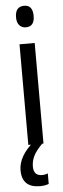

<svg xmlns="http://www.w3.org/2000/svg" viewBox="-63 -834 337 1021"><g transform="rotate(-5 105.5 -323.5)"><path d="M107 -805Q153 -805 153 -747Q153 -690 107 -690Q85 -690 72 -705Q59 -720 59 -747Q59 -805 107 -805ZM146 -603V-66H65V-603ZM79 51Q79 100 124 100Q135 100 142.5 98Q150 96 155 94V150Q137 158 108 158Q12 158 12 65Q12 27 33.5 -10Q55 -47 93 -78L139 -66Q105 -32 92 -5Q79 22 79 51Z"/></g></svg>

Font: Noto Sans Malayalam UI ExtraCondensed
Style: Regular
Weight: 400
Width: 2
Designer: Jelle Bosma - Monotype Design Team
Foundry: Monotype Imaging Inc.
Version: Version 2.104; ttfautohint (v1.8.4.7-5d5b)